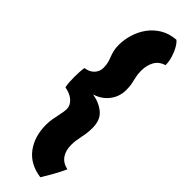

<svg xmlns="http://www.w3.org/2000/svg" viewBox="-345 -800 1028 1028"><g transform="rotate(45 169.0 -286.0)"><path d="M266 232.5Q179 220.5 133.8 160.8Q88.5 101 88.5 12Q88.5 -10 92.2 -32.5Q96 -55 100.5 -75Q104 -90.5 106 -103.5Q108 -116.5 108 -126Q108 -153.5 84.5 -174.8Q61 -196 20.5 -203Q17.5 -214.5 16 -235.2Q14.5 -256 14.5 -276Q14.5 -295 15.8 -315.2Q17 -335.5 19.5 -348Q54.5 -353 72.8 -373.8Q91 -394.5 91 -420.5Q91 -444 86.5 -460Q82 -476 76 -491Q70 -506 65.8 -523.2Q61.5 -540.5 61.5 -565.5Q61.5 -605 73.5 -645.2Q85.5 -685.5 110 -719.8Q134.5 -754 172 -776.8Q209.5 -799.5 260 -803.5Q271.5 -795.5 284.5 -773.5Q297.5 -751.5 306.5 -723Q315.5 -694.5 315.5 -666Q277.5 -654.5 260.8 -624Q244 -593.5 244 -554Q244 -534.5 246.5 -519.2Q249 -504 252.5 -489.5Q256.5 -475 258.8 -459.2Q261 -443.5 261 -423Q261 -373 231.2 -334.2Q201.5 -295.5 152 -281Q206.5 -271.5 241.8 -241.5Q277 -211.5 277 -152.5Q277 -131 274.8 -112.5Q272.5 -94 268.5 -76.5Q265 -59.5 262.5 -42.8Q260 -26 260 -7Q260 36 279.5 63.8Q299 91.5 338.5 100Q321.5 136.5 303.2 169Q285 201.5 266 232.5Z"/></g></svg>

Font: Grandstander Black
Style: Regular
Weight: 900
Designer: Tyler Finck
Foundry: Etcetera Type Co
Version: Version 1.200; ttfautohint (v1.8.3)